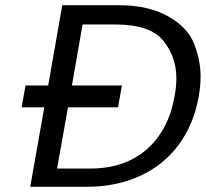

<svg xmlns="http://www.w3.org/2000/svg" viewBox="-20 -717 790 737"><path d="M436 -697Q549 -697 625 -654.5Q701 -612 725.5 -548Q750 -484 750 -425Q750 -388 743 -347Q724 -240 666 -161.5Q608 -83 517 -41.5Q426 0 313 0H96L150 -305H63L78 -389H165L219 -697ZM325 -70Q459 -70 543 -143.5Q627 -217 650 -347Q657 -384 657 -416Q657 -498 607 -560.5Q557 -623 423 -623H297L256 -389H448L433 -305H241L199 -70Z"/></svg>

Font: Fz Poppins
Style: Italic
Weight: 400
Italic angle: -10°
Designer: Ninad Kale (Devanagari), Jonny Pinhorn (Latin)
Foundry: Indian Type Foundry
Version: Vit hóa bi Vntype.Com & FontZin.Com